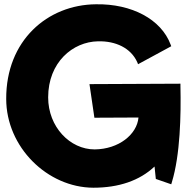

<svg xmlns="http://www.w3.org/2000/svg" viewBox="-20 -868 865 897"><path d="M9 -406C9 -181 201 8 416 9C535 9 632 -24 702 -90L708 -32L780 -7L783 -17C822 -145 826 -329 823 -467V-477L398 -475L421 -318L627 -319C620 -240 535 -171 422 -170C307 -170 205 -275 205 -413C205 -577 320 -673 438 -675C520 -677 591 -644 621 -578L625 -568L780 -652L777 -660C733 -778 595 -851 428 -848C202 -846 8 -679 9 -406Z"/></svg>

Font: Rabbid Highway Sign IV
Style: Blk
Weight: 400
Foundry: Cannot Into Space Fonts
Version: Version 0.277